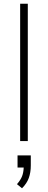

<svg xmlns="http://www.w3.org/2000/svg" viewBox="-20 -756 258 1029"><path d="M88 0V-736H129V0ZM145 77V131Q145 168 134.5 197.5Q124 227 98 253L71 231Q91 208 98.5 188Q106 168 107 142H74V77Z"/></svg>

Font: MuliDisplayVN ExtraLight
Style: Regular
Weight: 200
Designer: Vernon Adams
Foundry: Vernon Adams
Version: Version 2.100